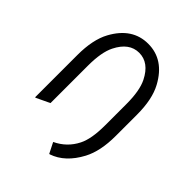

<svg xmlns="http://www.w3.org/2000/svg" viewBox="-262 -891 1249 1249"><g transform="rotate(45 362.5 -266.0)"><path d="M87.9 19.5V-368.7Q87.9 -510.7 134.8 -596.7Q216.8 -747.1 362.3 -747.1Q508.3 -747.1 589.8 -596.7Q636.7 -510.7 636.7 -368.7V-173.3Q636.7 -33.7 589.8 54.7Q523.9 178.7 418 214.8H413.1L376.5 142.1Q463.4 101.1 505.9 16.6Q539.1 -48.3 539.1 -173.3V-368.7Q539.1 -492.7 505.9 -558.6Q453.1 -664.1 362.3 -664.1Q271.5 -664.1 218.8 -558.6Q185.5 -492.7 185.5 -368.7V-24.4L92.8 19.5Z"/></g></svg>

Font: Nova Oval
Style: Book
Weight: 400
Version: Version 2.000